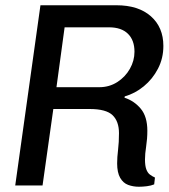

<svg xmlns="http://www.w3.org/2000/svg" viewBox="-20 -706 642 731"><path d="M509 5Q487 5 468 -2Q449 -9 437.5 -29Q426 -49 426 -84Q426 -107 429.5 -135.5Q433 -164 433 -199Q433 -244 408.5 -267.5Q384 -291 321 -291H183L142 0H38L134 -686H423Q507 -686 554.5 -644Q602 -602 602 -531Q602 -484 581.5 -444.5Q561 -405 527.5 -377.5Q494 -350 455 -339L454 -334Q491 -322 516 -292Q541 -262 541 -208Q541 -178 536.5 -149Q532 -120 532 -99Q532 -75 537 -61.5Q542 -48 550.5 -41.5Q559 -35 570 -30L567 -4Q555 1 539 3Q523 5 509 5ZM195 -374H358Q396 -374 426.5 -393.5Q457 -413 474.5 -444Q492 -475 492 -509Q492 -553 467 -577.5Q442 -602 395 -602H226Z"/></svg>

Font: Chivo Mono
Style: Italic
Weight: 400
Italic angle: -8.05°
Monospace: yes
Version: Version 1.008